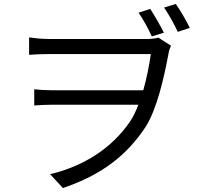

<svg xmlns="http://www.w3.org/2000/svg" viewBox="-20 -879 1040 970"><path d="M808 -714C789 -752 761 -800 739 -834L680 -815C704 -780 729 -735 747 -695ZM230 -682C189 -682 148 -687 127 -690V-602C150 -604 189 -606 230 -606H742C734 -549 721 -484 704 -423H242C210 -423 180 -425 153 -428V-346C183 -348 210 -350 244 -350H679C667 -318 653 -289 637 -265C546 -132 406 -40 233 1L298 71C495 4 620 -94 715 -237C773 -328 809 -487 832 -612C835 -628 840 -639 844 -648L780 -689C764 -684 742 -682 719 -682ZM809 -841C833 -805 859 -760 878 -718L939 -738C920 -777 892 -825 868 -859Z"/></svg>

Font: Noto Sans CJK JP Regular
Style: Regular
Weight: 400
Designer: Ryoko NISHIZUKA (kana & ideographs); Paul D. Hunt (Latin, Greek & Cyrillic); Wenlong ZHANG (bopomofo); Sandoll Communica
Foundry: Adobe Systems Incorporated
Version: Version 1.001;PS 1.001;hotconv 1.0.78;makeotf.lib2.5.61930